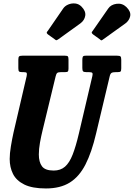

<svg xmlns="http://www.w3.org/2000/svg" viewBox="-20 -1072 773 1110"><path d="M301.5 -630 226.5 -320Q217.5 -283.5 211 -247Q204.5 -210.5 204.5 -179Q204.5 -135 222.8 -110.5Q241 -86 290.5 -86Q330 -86 355.8 -108.5Q381.5 -131 400 -178.2Q418.5 -225.5 436 -300L514 -632.5Q517 -645 513.8 -650Q510.5 -655 494 -655H479Q464.5 -655 460.2 -659.8Q456 -664.5 456 -679V-724.5Q456 -738 458.8 -744Q461.5 -750 475.5 -750H657Q671.5 -750 676.2 -746Q681 -742 681 -726.5V-677.5Q681 -662.5 677 -658.8Q673 -655 660 -655H650.5Q632 -655 624.8 -650.5Q617.5 -646 614 -630L535.5 -300Q510 -191 474 -120.8Q438 -50.5 383.2 -16.5Q328.5 17.5 245.5 17.5Q166.5 17.5 120.5 -5.2Q74.5 -28 55.2 -66.5Q36 -105 36 -153Q36 -184.5 43 -226.5Q50 -268.5 58 -305L134 -631.5Q136.5 -644.5 134.5 -649.8Q132.5 -655 117 -655H108Q94.5 -655 90.2 -659Q86 -663 86 -678V-726.5Q86 -741 90.2 -745.5Q94.5 -750 109 -750H356Q369 -750 372.5 -745.8Q376 -741.5 376 -727.5V-675Q376 -663 372.5 -659Q369 -655 356 -655H333Q316 -655 310.5 -650Q305 -645 301.5 -630ZM295.5 -845.5 256.5 -873.5Q249.5 -879.5 250.2 -883.8Q251 -888 257 -894.5L345 -1022.5Q355.5 -1038 374.8 -1046Q394 -1054 415 -1051.8Q436 -1049.5 451.5 -1033.5Q477 -1007.5 472.8 -981Q468.5 -954.5 445 -937L319.5 -846.5Q311 -840.5 307 -839.5Q303 -838.5 295.5 -845.5ZM557.5 -844.5 518 -873Q511 -879 510.2 -882.8Q509.5 -886.5 515.5 -893L605.5 -1022.5Q621 -1045.5 653.8 -1050Q686.5 -1054.5 710.5 -1031.5Q737.5 -1005 732.8 -979.5Q728 -954 705.5 -937L574 -842.5Q568 -838 565.2 -838.8Q562.5 -839.5 557.5 -844.5Z"/></svg>

Font: Besley* Condensed
Style: Bold Italic
Weight: 700
Width: 3
Italic angle: -13°
Designer: Owen Earl
Foundry: indestructible type*
Version: Version 3.000; ttfautohint (v1.8.3)